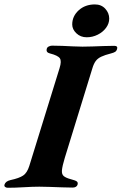

<svg xmlns="http://www.w3.org/2000/svg" viewBox="-62 -866 563 889"><path d="M-26.3 3.4Q-33.4 3.4 -38.2 -0.4Q-43 -4.1 -41.3 -10.9Q-36.4 -27 -13.5 -32.2Q26.8 -40.8 45.1 -53.2Q63.5 -65.5 73.5 -97.2L213.9 -550.8Q224.1 -583.4 215 -596.3Q205.9 -609.3 168.8 -618.7Q159.6 -620.9 155.9 -626.3Q152.2 -631.7 154.7 -640.4Q156.3 -647.2 164.1 -650.9Q171.8 -654.6 178.9 -654.6Q201.5 -654.6 226.5 -653.6Q251.5 -652.6 275.5 -651.3Q299.5 -650 319.7 -650Q339.7 -650 365.5 -650.9Q391.3 -651.8 418.2 -652.8Q445.1 -653.8 466.8 -653.8Q484.3 -653.8 480.2 -639.5Q477.7 -630.1 471 -625.9Q464.3 -621.7 452.2 -618.7Q423.3 -611.4 406.6 -603.4Q389.9 -595.4 381 -583.1Q372 -570.7 365.8 -550L237.7 -134.1Q226.6 -97.1 224.8 -78Q223.1 -58.9 233.4 -50.5Q243.7 -42.1 265.7 -36.3Q287.3 -30.8 293.5 -26Q299.7 -21.2 297.3 -11.7Q295.6 -4.9 289.5 -1.2Q283.4 2.5 274.6 2.5Q252.9 2.5 224.2 1.4Q195.5 0.4 167.9 -0.6Q140.3 -1.6 119.9 -1.6Q89.2 -1.6 48.4 0.9Q7.6 3.4 -26.3 3.4ZM339.3 -693.4Q311 -693.4 291.7 -711.8Q272.4 -730.1 272.4 -752.7Q272.4 -791 302.3 -818.3Q332.2 -845.5 377.5 -845.5Q407.1 -845.5 425.4 -825.6Q443.7 -805.6 443.7 -779.9Q443.7 -757.2 429.2 -737.4Q414.6 -717.5 390.6 -705.5Q366.7 -693.4 339.3 -693.4Z"/></svg>

Font: EB Garamond
Style: Italic
Weight: 400
Italic angle: -17.2°
Designer: Georg Duffner and Octavio Pardo
Foundry: Georg Duffner
Version: Version 1.001